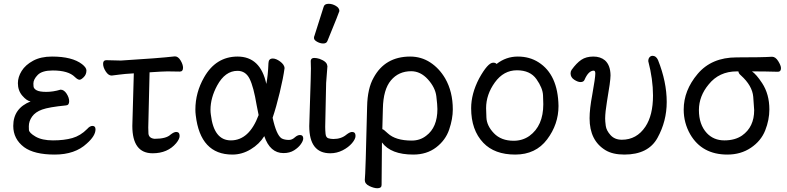

<svg xmlns="http://www.w3.org/2000/svg" viewBox="-20 -790 4144 1011"><path d="M268.1 23.9Q160.2 23.9 106.9 -15.1Q49.8 -58.1 49.8 -127Q49.8 -219.7 141.1 -255.9Q121.1 -258.8 97.7 -285.9Q74.2 -313 74.2 -352.1Q74.2 -384.3 94 -416.3Q113.8 -448.2 154.3 -470.2Q194.8 -492.2 253.9 -492.2Q359.9 -492.2 412.1 -452.1Q435.1 -434.1 435.1 -418.9Q435.1 -397.9 421.1 -384Q407.2 -370.1 398.9 -370.1Q389.2 -370.1 374 -384.8Q339.8 -418.9 257.8 -418.9Q201.7 -418.9 178.7 -395.5Q155.8 -372.1 155.8 -350.1Q155.8 -348.1 156.5 -335.7Q157.2 -323.2 172.6 -314.7Q188 -306.2 223.9 -306.2Q259.8 -306.2 298.8 -317.9Q316.9 -317.9 330.6 -296.9Q344.2 -275.9 344.2 -256.8Q344.2 -235.8 327.1 -234.9Q237.3 -226.1 201.7 -213.1Q166 -200.2 148.9 -176Q131.8 -151.9 131.8 -125Q131.8 -122.1 132.3 -106.4Q132.8 -90.8 167 -70.8Q201.2 -50.8 258.8 -50.8Q317.9 -50.8 360.8 -63Q403.8 -75.2 439 -110.8Q453.1 -127 466.8 -127Q482.9 -127 482.9 -108.9Q482.9 -74.7 437 -34.2Q375 23.9 268.1 23.9Z M783.7 17.1Q676.8 17.1 676.8 -127L684.6 -403.8Q633.8 -400.9 606.7 -397Q579.6 -393.1 567.9 -392.1Q550.8 -392.1 536.9 -413.6Q522.9 -435.1 522.9 -454.1Q522.9 -473.1 539.6 -473.1L616.7 -471.2Q816.9 -483.4 900.9 -493.2Q918 -493.2 930.9 -471.7Q943.8 -450.2 943.8 -433.1Q943.8 -413.1 926.8 -413.1L861.8 -414.1Q839.8 -414.1 767.6 -409.2L760.7 -118.2L761.7 -85.9Q764.6 -62 793.9 -59.1Q855 -59.1 877.9 -81.1Q896 -95.2 907.7 -95.2Q925.8 -95.2 925.8 -74.2Q925.8 -58.1 907.7 -36.1Q862.8 17.1 783.7 17.1Z M1195.8 -50.8Q1292 -50.8 1341.8 -184.1L1331.5 -235.8Q1315.4 -333 1294.4 -375Q1273.4 -417 1230.5 -417Q1165.5 -417 1123.5 -339.8Q1088.4 -274.9 1088.4 -211.9Q1088.4 -198.7 1090.3 -186Q1106 -50.8 1195.8 -50.8ZM1203.6 23.9Q1034.7 23.9 1010.7 -183.1Q1008.8 -198.2 1008.8 -212.9Q1008.8 -302.7 1054.7 -382.8Q1116.7 -491.7 1230.5 -492.2Q1351.6 -492.2 1382.3 -348.1Q1391.1 -391.1 1393.6 -458Q1394.5 -481.9 1416.5 -481.9Q1433.6 -481.9 1455.1 -466.1Q1476.6 -450.2 1478.5 -432.1Q1471.7 -380.4 1453.1 -303.2Q1434.6 -226.1 1415.5 -169.9Q1435.5 -78.1 1463.4 -61Q1478.5 -53.2 1501.5 -53.2Q1517.6 -53.2 1532 -66.2Q1546.4 -79.1 1559.6 -79.1Q1576.7 -79.1 1576.7 -61Q1576.7 -48.8 1564.2 -31Q1551.8 -13.2 1528.6 1.5Q1505.4 16.1 1472.7 16.1Q1401.9 16.1 1371.6 -73.2Q1345.7 -31.2 1300 -3.7Q1254.4 23.9 1203.6 23.9Z M1719.2 17.1Q1608.4 17.1 1608.4 -126L1612.3 -253.9Q1617.2 -397 1617.2 -429.2L1616.2 -470.2Q1618.2 -485.4 1635.3 -484.9Q1647.5 -484.9 1663.1 -480Q1701.2 -465.8 1703.1 -444.8L1704.1 -441.9L1697.3 -353L1692.4 -122.1Q1692.4 -104 1694.3 -85Q1696.3 -65.9 1708.7 -62Q1721.2 -58.1 1735.4 -58.1Q1777.3 -58.1 1804.2 -81.1Q1822.3 -95.2 1834 -95.2Q1852.1 -95.2 1852.1 -74.2Q1852.1 -58.1 1833.5 -36.1Q1814.9 -14.2 1784.2 1.5Q1753.4 17.1 1719.2 17.1ZM1682.1 -561Q1666 -561 1649.7 -570.1Q1633.3 -579.1 1633.3 -589.8Q1633.3 -597.7 1635.3 -600.1L1684.1 -753.9Q1688 -770 1710.9 -770Q1730 -770 1748.5 -759Q1767.1 -748 1767.1 -731.9Q1767.1 -728 1704.1 -574.2Q1699.2 -561 1682.1 -561Z M2147.9 -49.8Q2191.9 -49.8 2224.1 -75.2Q2283.2 -119.1 2283.2 -215.8Q2283.2 -236.8 2277.6 -283Q2272 -329.1 2233.2 -372.1Q2194.3 -415 2145 -415Q2079.1 -415 2038.6 -366.9Q1998 -318.8 1996.1 -217.8L1993.2 -109.9Q1999 -109.9 2022 -87.9Q2063 -49.8 2147.9 -49.8ZM1967.3 201.2Q1949.2 201.2 1925 189.7Q1900.9 178.2 1900.9 158.2Q1904.8 127.4 1913.1 -229Q1915 -324.2 1947.3 -380.9Q2007.3 -491.7 2139.2 -492.2Q2198.2 -492.2 2245.6 -461.2Q2293 -430.2 2324.2 -377Q2364.3 -307.1 2364.3 -213.9Q2364.3 -164.1 2345.2 -107.9Q2326.2 -51.8 2276.6 -13.9Q2227.1 23.9 2156.2 23.9Q2038.1 23.9 1991.2 -40L1989.3 184.1Q1989.3 201.2 1967.3 201.2Z M2684.6 -48.8Q2731.4 -48.8 2767.6 -74.2Q2840.8 -127.4 2840.8 -241.2Q2840.8 -249 2839.4 -287.6Q2837.9 -326.2 2804.9 -373Q2772 -419.9 2701.9 -419.9Q2631.8 -419.9 2585.7 -356Q2539.6 -292 2539.6 -220.2Q2539.6 -214.4 2541.3 -171.1Q2543 -127.9 2580.8 -88.4Q2618.7 -48.8 2684.6 -48.8ZM2692.9 23.9Q2584 23.9 2524.9 -38.1Q2460.9 -105 2460.9 -220.2Q2460.9 -296.4 2502.9 -377Q2548.8 -460 2576.7 -460Q2589.8 -460 2594.7 -453.1Q2644.5 -492.2 2706.5 -492.2Q2768.6 -492.2 2815.9 -461.9Q2918 -397 2920.9 -231.9Q2920.9 -135.7 2860.8 -55.9Q2800.8 23.9 2692.9 23.9Z M3267.6 23.9Q3206.5 23.9 3168.5 1Q3084.5 -49.8 3084.5 -167Q3084.5 -216.8 3098.6 -291Q3114.7 -380.9 3114.7 -402.8Q3114.7 -418 3106.4 -418Q3078.6 -418 3057.6 -369.1Q3052.7 -357.9 3036.6 -357.9Q3022.5 -357.9 3003.4 -370.4Q2984.4 -382.8 2984.4 -403.8Q2984.4 -413.6 2989.7 -421.9Q3015.6 -458 3041 -475.1Q3066.4 -492.2 3104.5 -492.2Q3141.6 -492.2 3165.5 -472.2Q3194.3 -446.3 3194.8 -393.1Q3194.8 -363.3 3175.8 -253.9Q3167 -200.7 3166.5 -166Q3166.5 -151.9 3169.7 -127.4Q3172.9 -103 3194.8 -78.6Q3216.8 -54.2 3254.4 -54.2Q3332.5 -54.2 3378.4 -123Q3418.5 -183.1 3418.5 -287.1Q3418.5 -372.1 3393.6 -467.8Q3393.6 -481 3400.1 -488.5Q3406.7 -496.1 3416.5 -496.1Q3434.6 -496.1 3444.8 -474.1Q3490.7 -358.9 3490.7 -252.9Q3490.7 -151.9 3442.1 -64Q3393.6 23.9 3267.6 23.9Z M3887.2 -76.2Q3951.2 -121.1 3951.2 -210Q3951.2 -221.2 3946.3 -280Q3941.4 -338.9 3881.3 -393.1Q3869.1 -402.8 3868.2 -414.1H3859.4Q3766.6 -414.1 3711.4 -345.2Q3660.6 -284.2 3660.2 -210.9Q3660.2 -133.8 3702.1 -88.9Q3738.3 -50.8 3794.2 -50.8Q3850.1 -50.8 3887.2 -76.2ZM3810.1 23.9Q3676.3 23.9 3614.3 -83Q3580.1 -143.1 3580.1 -212.9Q3580.1 -314 3653.6 -400.9Q3727.1 -487.8 3858.4 -487.8Q3994.6 -487.8 4045.4 -491.2Q4063.5 -491.2 4077.9 -468Q4092.3 -444.8 4092.3 -431.2Q4092.3 -412.1 4076.2 -412.1Q4009.3 -414.1 3939.5 -414.1Q3962.4 -398.9 3993.2 -352.1Q4031.2 -293.9 4031.2 -213.9Q4031.2 -158.7 4009.3 -103.3Q3987.3 -47.9 3934.1 -12Q3880.9 23.9 3810.1 23.9Z"/></svg>

Font: LXGW WenKai Screen R
Style: Regular
Weight: 400
Designer: Fontworks Inc.
Version: Version 1.235;May 31, 2022